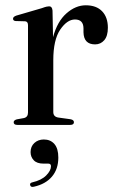

<svg xmlns="http://www.w3.org/2000/svg" viewBox="-20 -484 450 744"><path d="M183.5 -443 185.5 -340Q202 -401 237.5 -432.2Q273 -463.5 312.5 -463.5Q353.5 -463.5 375.8 -440.2Q398 -417 398 -376.5Q398 -344.5 384 -328.2Q370 -312 348.5 -312Q304.5 -312 303.5 -359V-374.5Q303 -408.5 270.5 -408.5Q240 -408.5 213.2 -369Q186.5 -329.5 186.5 -250.5V-50Q186.5 -31.5 206 -28.5L253 -22Q266.5 -19.5 266.5 -10.5Q266.5 0 252 0H47Q33 0 33 -10.5Q33 -18 45 -21.5L72.5 -26.5Q88.5 -30 88.5 -48V-386.5Q88.5 -400.5 77.5 -401.5L40.5 -402.5Q30.5 -403.5 30.5 -411.5Q30.5 -419 43 -423.5L142.5 -452.5Q154.5 -457 160.5 -458.2Q166.5 -459.5 170.5 -459.5Q182 -459.5 183.5 -443ZM148.5 150Q123 150 110.8 137Q98.5 124 98.5 105.5Q98.5 83.5 113.2 70Q128 56.5 150 56.5Q175.5 56.5 190.8 74Q206 91.5 206 126.5Q206 171.5 181.2 200.5Q156.5 229.5 111.5 239.5Q99.5 242.5 97 234Q94 225 105.5 222.5Q140.5 214.5 159 195.8Q177.5 177 177.5 160Q177.5 150 167 150Z"/></svg>

Font: Fraunces 72pt S000
Style: Regular
Weight: 400
Version: Version 1.000; ttfautohint (v1.8.3)